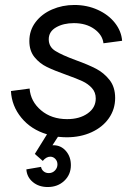

<svg xmlns="http://www.w3.org/2000/svg" viewBox="-20 -536 552 772"><path d="M213 14 191 48H195Q225 48 245 71Q265 94 265 128Q265 166 238.5 191Q212 216 172 216Q136 216 112 196Q88 176 86 145L145 135Q147 146 155.5 153Q164 160 176 160Q191 160 201 149.5Q211 139 211 125Q211 112 202.5 103Q194 94 182 94Q166 94 152 111L120 83L169 4Q105 -15 66 -62.5Q27 -110 24 -170L99 -180Q103 -128 145 -92.5Q187 -57 250 -57Q300 -57 332.5 -80Q365 -103 365 -140Q365 -165 349.5 -182Q334 -199 311.5 -209.5Q289 -220 247 -235Q199 -252 169 -266.5Q139 -281 118.5 -306.5Q98 -332 98 -371Q98 -414 123 -447Q148 -480 189.5 -498Q231 -516 279 -516Q330 -516 373 -496.5Q416 -477 442 -444Q468 -411 471 -372L396 -362Q392 -396 359 -419.5Q326 -443 277 -443Q235 -443 205.5 -426Q176 -409 176 -378Q176 -348 202 -331.5Q228 -315 285 -294Q335 -276 366.5 -259.5Q398 -243 420.5 -214.5Q443 -186 443 -142Q443 -97 418 -61Q393 -25 348.5 -4.5Q304 16 248 16Q235 16 213 14Z"/></svg>

Font: MedMera Sans
Style: Italic
Weight: 400
Italic angle: -11°
Designer: Kasper Nordkvist
Foundry: UNCUT.wtf
Version: Version 1.300